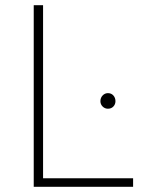

<svg xmlns="http://www.w3.org/2000/svg" viewBox="-20 -720 571 740"><path d="M110 -700H146V-33H493V0H110ZM367 -330Q367 -343 375.5 -352Q384 -361 396 -361Q409 -361 417 -352Q425 -343 425 -330Q425 -318 417 -309.5Q409 -301 396 -301Q384 -301 375.5 -309.5Q367 -318 367 -330Z"/></svg>

Font: Overpass Thin
Style: Regular
Weight: 100
Designer: Delve Withrington, Thomas Jockin
Foundry: Delve Fonts
Version: Version 3.000;DELV;Overpass